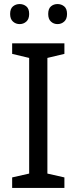

<svg xmlns="http://www.w3.org/2000/svg" viewBox="-20 -928 379 948"><path d="M298 0H40V-52L124 -71V-642L40 -662V-714H298V-662L214 -642V-71L298 -52ZM30 -859Q30 -885 44 -896.5Q58 -908 77 -908Q96 -908 110 -896.5Q124 -885 124 -859Q124 -834 110 -821.5Q96 -809 77 -809Q58 -809 44 -821.5Q30 -834 30 -859ZM218 -859Q218 -885 231.5 -896.5Q245 -908 264 -908Q283 -908 297 -896.5Q311 -885 311 -859Q311 -834 297 -821.5Q283 -809 264 -809Q245 -809 231.5 -821.5Q218 -834 218 -859Z"/></svg>

Font: Noto Sans Thai
Style: Regular
Weight: 400
Designer: Monotype Design Team
Foundry: Monotype Imaging Inc.
Version: Version 2.001